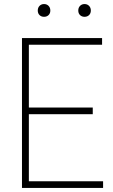

<svg xmlns="http://www.w3.org/2000/svg" viewBox="-20 -928 556 948"><path d="M122.5 -33H489V0H88.5V-740H484V-707H122.5V-397H438V-364H122.5ZM166.5 -876Q166.5 -890 175.2 -899Q184 -908 197.5 -908Q211 -908 219.8 -899Q228.5 -890 228.5 -876Q228.5 -862 219.8 -853.5Q211 -845 197.5 -845Q184 -845 175.2 -853.5Q166.5 -862 166.5 -876ZM366.5 -876Q366.5 -890 375.2 -899Q384 -908 397.5 -908Q411 -908 419.8 -899Q428.5 -890 428.5 -876Q428.5 -862 419.8 -853.5Q411 -845 397.5 -845Q384 -845 375.2 -853.5Q366.5 -862 366.5 -876Z"/></svg>

Font: Encode Sans Semi Condensed Thin
Style: Regular
Weight: 250
Width: 4
Designer: Multiple Designers
Foundry: Impallari Type
Version: Version 2.000